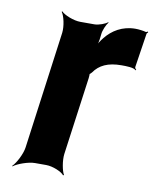

<svg xmlns="http://www.w3.org/2000/svg" viewBox="-70 -609 560 690"><g transform="rotate(10 209.5 -264.0)"><path d="M398 -391 400 -393C398 -395 394 -399 395 -403L414 -527C414 -529 418 -532 419 -533L417 -536C416 -535 413 -533 411 -533C400 -536 384 -538 372 -538C324 -538 288 -515 264 -485C255 -474 245 -458 241 -449L243 -448C248 -457 252 -475 253 -488L254 -497C255 -511 265 -534 272 -542V-545C264 -537 239 -528 224 -528H172C148 -528 113 -542 102 -554L100 -552C110 -539 118 -502 115 -478L57 -50C54 -26 35 11 21 24L22 26C37 14 76 0 100 0H141C165 0 198 14 207 26L210 24C202 11 195 -26 198 -50L237 -334C237 -337 239 -350 237 -351L235 -348C236 -347 244 -354 245 -356C265 -385 296 -400 345 -400C362 -400 390 -400 398 -391Z"/></g></svg>

Font: Asimov
Style: EdgeNarIt
Weight: 500
Designer: Google
Version: Version 2.000980: 2014